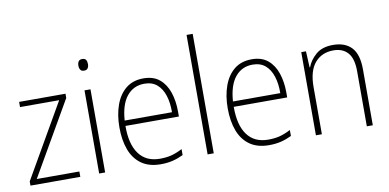

<svg xmlns="http://www.w3.org/2000/svg" viewBox="-73 -976 2437 1203"><g transform="rotate(-10 1146.0 -375.0)"><path d="M353 0H36V-27L306 -496H57V-529H352V-502L82 -34H353Z M492 -725Q510 -725 516.5 -714.5Q523 -704 523 -688Q523 -672 516 -661.5Q509 -651 492 -651Q476 -651 469 -661.5Q462 -672 462 -688Q462 -704 469 -714.5Q476 -725 492 -725ZM511 -529V0H473V-529Z M849 -539Q912 -539 951 -506.5Q990 -474 1008.5 -419Q1027 -364 1027 -297V-265H687Q686 -149 731.5 -87Q777 -25 865 -25Q905 -25 937 -33Q969 -41 1008 -61V-23Q975 -7 940.5 1.5Q906 10 864 10Q790 10 742 -24Q694 -58 671 -119Q648 -180 648 -262Q648 -341 670.5 -404Q693 -467 737.5 -503Q782 -539 849 -539ZM849 -505Q780 -505 737.5 -453Q695 -401 688 -299H989Q990 -358 975 -405Q960 -452 929 -478.5Q898 -505 849 -505Z M1202 0H1163V-760H1202Z M1538 -539Q1601 -539 1640 -506.5Q1679 -474 1697.5 -419Q1716 -364 1716 -297V-265H1376Q1375 -149 1420.5 -87Q1466 -25 1554 -25Q1594 -25 1626 -33Q1658 -41 1697 -61V-23Q1664 -7 1629.5 1.5Q1595 10 1553 10Q1479 10 1431 -24Q1383 -58 1360 -119Q1337 -180 1337 -262Q1337 -341 1359.5 -404Q1382 -467 1426.5 -503Q1471 -539 1538 -539ZM1538 -505Q1469 -505 1426.5 -453Q1384 -401 1377 -299H1678Q1679 -358 1664 -405Q1649 -452 1618 -478.5Q1587 -505 1538 -505Z M2055 -539Q2132 -539 2173 -495Q2214 -451 2214 -356V0H2176V-351Q2176 -431 2143.5 -468Q2111 -505 2052 -505Q1978 -505 1934 -454Q1890 -403 1890 -300V0H1852V-529H1882L1887 -426H1890Q1906 -470 1946 -504.5Q1986 -539 2055 -539Z"/></g></svg>

Font: Noto Sans Tamil SemiCondensed ExtraLight
Style: Regular
Weight: 200
Width: 4
Designer: Jelle Bosma - Monotype Design Team
Foundry: Monotype Imaging Inc.
Version: Version 2.004; ttfautohint (v1.8.4.7-5d5b)